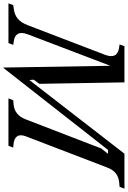

<svg xmlns="http://www.w3.org/2000/svg" viewBox="106 -914 771 1159"><g transform="rotate(90 491.5 -334.5)"><path d="M180.2 -670.9 190.9 -700.2H409.2L418 -186L393.1 -152.8L395 -126L839.8 -700.2H1050.8L1040 -670.9L1017.1 -668.9Q981.4 -666 958.5 -647.9Q935.5 -629.9 922.9 -595.2L734.9 -105Q722.2 -71.3 734.9 -52.5Q747.6 -33.7 782.2 -30.8L803.2 -28.8L792 0H505.9L517.1 -28.8L540 -30.8Q607.4 -36.1 632.8 -105L808.1 -560.1L840.8 -601.1H816.9L321.8 30.8H319.8L309.1 -615.2L119.1 -116.2Q105 -78.6 116.2 -57.6Q127.4 -36.6 161.1 -32.2L183.1 -28.8L171.9 0H-67.9L-57.1 -28.8L-34.2 -32.2Q2.9 -37.1 26.1 -57.4Q49.3 -77.6 64 -116.2L243.2 -584Q270.5 -657.2 200.2 -668Z"/></g></svg>

Font: Redaction
Style: Italic
Weight: 400
Designer: Jeremy Mickel / Forest Young
Foundry: MCKL
Version: Version 2.001;hotconv 1.0.113;makeotfexe 2.5.65598 DEVELOPME